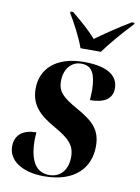

<svg xmlns="http://www.w3.org/2000/svg" viewBox="-87 -825 649 893"><g transform="rotate(10 237.5 -378.0)"><path d="M248 -606H344C379 -654 424 -706 474 -759L475 -766H462C396 -726 339 -687 301 -659C274 -690 238 -723 185 -766H173L172 -759C194 -724 232 -653 248 -606ZM184 10C330 10 398 -68 398 -169C398 -246 361 -282 280 -327C211 -366 185 -390 185 -439C185 -498 218 -536 265 -536C316 -536 333 -499 335 -426C335 -411 334 -394 333 -376C396 -376 438 -397 438 -450C438 -500 401 -546 276 -546C146 -546 75 -480 75 -385C75 -307 120 -265 193 -224C266 -183 293 -154 293 -100C293 -41 261 0 207 0C149 0 113 -42 112 -148C112 -159 113 -172 114 -185C55 -185 14 -159 14 -101C14 -35 80 10 184 10Z"/></g></svg>

Font: Noto Serif Display Condensed
Style: Bold Italic
Weight: 700
Width: 3
Italic angle: -12°
Designer: Monotype Design Team
Foundry: Monotype Imaging Inc.
Version: Version 2.009